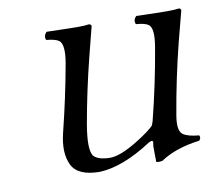

<svg xmlns="http://www.w3.org/2000/svg" viewBox="-56 -478 619 553"><g transform="rotate(-10 253.5 -201.5)"><path d="M194.8 9.8Q129.9 9.8 112.5 -26.6Q95.2 -63 109.4 -120.1Q133.8 -217.8 151.4 -315.9Q160.6 -370.1 144 -381.8Q133.3 -388.7 107.9 -391.1Q102.1 -402.8 112.8 -414.1Q183.1 -412.1 203.6 -412.1Q226.1 -412.1 236.8 -414.1Q243.2 -412.6 243.7 -408.2Q243.2 -407.2 221.2 -319.8Q197.8 -226.6 181.2 -132.8Q168 -56.2 183.6 -38.6Q196.8 -25.4 230.5 -24.9Q266.1 -24.9 333 -70.3Q341.3 -76.2 348.1 -81.1Q363.8 -93.3 365.2 -96.7Q366.7 -101.1 369.1 -107.9Q395 -210.4 412.6 -314Q422.4 -369.6 406.7 -381.8Q396 -389.2 370.1 -391.1Q364.3 -402.8 375 -414.1Q445.3 -412.1 465.3 -412.1Q488.8 -412.1 500 -414.1Q505.4 -412.6 505.9 -408.2Q505.4 -407.2 482.9 -319.8Q457 -217.3 439.5 -113.8Q431.6 -69.3 446.8 -57.1Q460.4 -46.9 494.1 -43.9Q498.5 -35.6 491.2 -28.8Q421.4 -20 377 9.8Q364.7 12.2 358.9 9.8Q358.9 9.8 358.4 -35.6Q359.4 -42.5 360.1 -47.1Q360.8 -51.8 356 -51.8Q351.1 -51.3 346.2 -47.9Q261.7 6.8 194.8 9.8Z"/></g></svg>

Font: Linux Libertine Display Slanted O
Style: Slanted
Weight: 400
Designer: Philipp H. Poll
Foundry: Philipp H. Poll
Version: Version 5.0.9